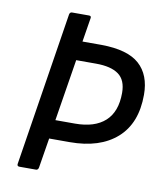

<svg xmlns="http://www.w3.org/2000/svg" viewBox="-76 -718 667 781"><g transform="rotate(10 257.5 -327.5)"><path d="M57 0Q46 0 48 -11L148 -645Q150 -655 159 -655H229Q239 -655 237 -645L221 -546H300Q408 -545 456.5 -501.5Q505 -458 505 -376Q505 -258 435 -196Q365 -134 241 -134H156L136 -11Q134 0 125 0ZM168 -212H249Q330 -212 373 -251Q416 -290 416 -368Q416 -421 384.5 -444Q353 -467 291 -467H209Z"/></g></svg>

Font: Sofia Sans Semi Condensed Medium
Style: Italic
Weight: 500
Italic angle: -9°
Version: Version 4.100